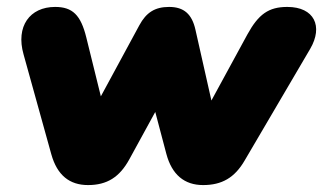

<svg xmlns="http://www.w3.org/2000/svg" viewBox="-20 -524 932 554"><path d="M234 10C289 10 325 -13 353 -64L428 -201L460 -80C476 -20 512 10 566 10C620 10 657 -11 686 -61L875 -383C913 -448 887 -504 809 -504C755 -504 726 -483 694 -425L590 -234L544 -438C534 -483 511 -504 468 -504C427 -504 402 -488 382 -451L271 -246L229 -416C213 -481 189 -504 139 -504C66 -504 25 -448 48 -367L128 -79C145 -18 181 10 234 10Z"/></svg>

Font: SN Pro Black
Style: Italic
Weight: 900
Italic angle: -9°
Designer: Tobias Whetton
Foundry: Supernotes
Version: Version 1.001;Glyphs 3.2 (3249)